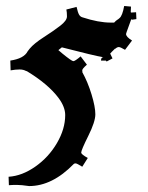

<svg xmlns="http://www.w3.org/2000/svg" viewBox="-20 -630 495 644"><path d="M318.8 -426.8Q318.8 -438 326.7 -438Q296.9 -442.9 187.5 -471.2L175.8 -461.9L189.5 -450.2Q220.7 -424.8 226.1 -424.8Q231.4 -424.8 250.5 -440.9L271.5 -413.1Q255.9 -399.4 255.9 -394.3Q255.9 -389.2 256.8 -388.2H255.9Q274.4 -355 287.1 -313.2Q299.8 -271.5 299.8 -246.6Q299.8 -221.7 276.1 -174.1Q252.4 -126.5 252.4 -118.2Q252.4 -112.3 274.4 -100.1L255.9 -70.8Q237.8 -82 233.6 -82Q229.5 -82 227.5 -80.1Q155.3 -5.9 77.6 -5.9Q51.3 -9.8 35.9 -9.8Q20.5 -9.8 9.8 -8.8L8.8 -37.1Q54.2 -40 98.6 -71.3Q143.1 -102.5 170.9 -149.9Q198.7 -197.3 198.7 -244.1Q198.7 -271 176.8 -300.8Q142.1 -347.7 68.8 -392.1V-391.1Q59.1 -397 45.7 -397Q32.2 -397 15.6 -394L14.6 -426.8Q60.5 -433.6 72.8 -458L79.6 -466.8Q94.2 -484.4 127 -505.4Q159.7 -526.4 182.1 -543.7Q204.6 -561 204.6 -575Q204.6 -588.9 202.6 -598.1L236.8 -606.9Q241.2 -587.4 245.4 -580.6Q249.5 -573.7 256.8 -571.8Q310.5 -554.2 351.6 -554.2H362.8L368.7 -560.1Q369.1 -561 373.3 -563.5Q377.4 -565.9 380.9 -569.3Q390.6 -577.1 396.5 -609.9L419.4 -607.9Q418.5 -595.2 418.5 -589.8L419.4 -587.9L436.5 -588.9L437.5 -565.9L423.8 -564Q420.4 -564 420.4 -565.9L404.8 -522.9Q402.8 -517.1 402.8 -516.1Q402.8 -506.3 422.9 -494.1L399.4 -462.9Q383.8 -472.2 378.4 -472.2Q373 -472.2 365.7 -465.8V-466.8Q351.6 -453.1 349.6 -450.2L357.4 -434.1L337.9 -423.8Q335.4 -425.3 335.4 -426.8Z"/></svg>

Font: Eater Caps
Style: Regular
Weight: 400
Version: Version 001.002